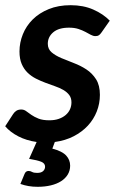

<svg xmlns="http://www.w3.org/2000/svg" viewBox="-29 -541 454 739"><path d="M21.5 -102Q27 -110.5 34.5 -115Q42 -119.5 53 -119.5Q63.5 -119.5 72 -113Q80.5 -106.5 91.8 -98.8Q103 -91 119.2 -84.5Q135.5 -78 161 -78Q181.5 -78 197.2 -83.5Q213 -89 224 -98.5Q235 -108 240.5 -120.5Q246 -133 246 -147Q246 -164 237.5 -175.2Q229 -186.5 214.8 -194.8Q200.5 -203 182.5 -209.2Q164.5 -215.5 145.8 -222.5Q127 -229.5 109.2 -238.5Q91.5 -247.5 77.2 -261.2Q63 -275 54.5 -294.8Q46 -314.5 46 -343Q46 -377 59 -409.2Q72 -441.5 97 -466.2Q122 -491 158.8 -506Q195.5 -521 243 -521Q292 -521 330 -504.2Q368 -487.5 393.5 -461.5L362 -416.5Q356.5 -408.5 351.5 -405.2Q346.5 -402 338.5 -402Q329.5 -402 320.5 -407Q311.5 -412 299.8 -418.2Q288 -424.5 272.8 -429.5Q257.5 -434.5 236.5 -434.5Q197 -434.5 176 -416.8Q155 -399 155 -372.5Q155 -352 169.8 -339.5Q184.5 -327 207 -317.5Q229.5 -308 255.2 -298.2Q281 -288.5 303.5 -273.8Q326 -259 340.8 -235.8Q355.5 -212.5 355.5 -176Q355.5 -142.5 343.5 -112Q331.5 -81.5 309 -57.2Q286.5 -33 254.5 -16.5Q222.5 0 182 5.5L172.5 31Q210.5 41 225.8 57.8Q241 74.5 241 96.5Q241 115.5 231.8 130.8Q222.5 146 206 156.5Q189.5 167 166.5 172.5Q143.5 178 116 178Q97 178 81 175.2Q65 172.5 49.5 167L65.5 128.5Q70 117 81 117Q88 117 94.5 120.8Q101 124.5 114 124.5Q129.5 124.5 137 117.5Q144.5 110.5 144.5 100.5Q144.5 87.5 129.5 81.5Q114.5 75.5 83 70.5L112 5.5Q73 0 41.5 -16.2Q10 -32.5 -9 -55Z"/></svg>

Font: Lato 2
Style: Bold Italic
Weight: 700
Italic angle: -7°
Designer: Lukasz Dziedzic with Adam Twardoch and Botio Nikoltchev
Foundry: tyPoland Lukasz Dziedzic
Version: Version 2.015; 2015-08-06; http://www.latofonts.com/